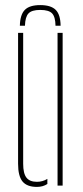

<svg xmlns="http://www.w3.org/2000/svg" viewBox="-20 -729 326 754"><path d="M51 -86V-600H71V-86Q71 -48 83.8 -31.5Q96.5 -15 125 -15Q147.5 -15 166 -26.5V-6.5Q148.5 5 125 5Q86 5 68.5 -16.2Q51 -37.5 51 -86ZM206 0V-600H226V0ZM138 -709Q96 -709 77.5 -690.2Q59 -671.5 58 -628H78Q79 -662.5 91.8 -676.2Q104.5 -690 138 -690Q172 -690 184.8 -676.2Q197.5 -662.5 198 -628H218Q217.5 -671.5 198.8 -690.2Q180 -709 138 -709Z"/></svg>

Font: Big Shoulders Stencil Display Thin
Style: Regular
Weight: 100
Designer: Patric King
Foundry: XO Type Co
Version: Version 1.000